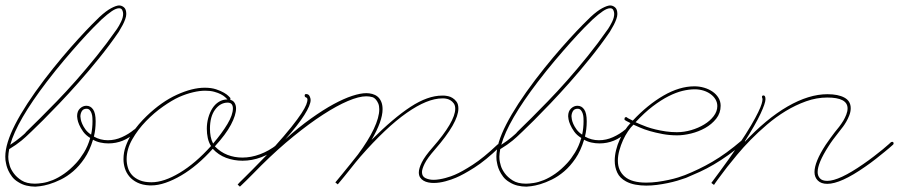

<svg xmlns="http://www.w3.org/2000/svg" viewBox="-23 -683 3343 714"><path d="M44.9 -5.9Q30.6 -14.3 21.8 -26Q13 -37.8 8.1 -48.5Q3.3 -59.2 1.3 -67.1Q-0.7 -74.9 -0.7 -76.2Q-3.3 -85.9 -3.3 -100.3Q-3.3 -149.1 33.5 -220.7Q70.3 -292.3 141.3 -386.1Q174.5 -429.7 207.4 -468.8Q240.2 -507.8 268.6 -538.7Q296.9 -569.7 317.7 -590.8Q338.5 -612 347 -619.8Q371.7 -642.6 390 -652.3Q408.2 -662.1 419.3 -662.8Q429.7 -662.8 438.2 -655.6Q446.6 -648.4 446.6 -630.9Q446.6 -622.4 442.7 -611.7Q438.8 -600.9 433.6 -590.8Q428.4 -580.7 423.8 -573.6Q419.3 -566.4 418.6 -564.5Q384.1 -514.3 345.7 -466.8Q307.3 -419.3 269.5 -376.6Q231.8 -334 197.6 -298.2Q163.4 -262.4 137 -236Q110.7 -209.6 94.7 -194.7Q78.8 -179.7 78.1 -179Q77.5 -178.4 71.9 -173.2Q66.4 -168 57.3 -160.5Q48.2 -153 36.1 -144.5Q24.1 -136.1 11.1 -128.3Q9.8 -120.4 8.8 -113.6Q7.8 -106.8 7.8 -100.3Q7.8 -89.2 9.8 -80.7Q9.8 -79.4 13.3 -66.7Q16.9 -54 27.7 -39.1Q38.4 -24.1 57.3 -12Q76.2 0 106.8 0Q118.5 0 135.7 -2.6Q153 -5.2 173.2 -13.3Q193.4 -21.5 215.5 -36.8Q237.6 -52.1 260.4 -76.8Q274.7 -92.4 289.1 -115.6Q303.4 -138.7 312.5 -169.9Q295.6 -180.3 286.1 -193.7Q276.7 -207 271.5 -219.1Q266.3 -231.1 265 -239.9Q263.7 -248.7 263.7 -250.7Q263.7 -269.5 274.4 -279.6Q285.2 -289.7 298.2 -289.7Q313.8 -289.7 323.2 -276Q332.7 -262.4 332.7 -231.8Q332.7 -216.8 331.1 -202.5Q329.4 -188.2 326.2 -175.1Q350.3 -161.5 378.3 -161.5Q404.9 -161.5 430.3 -172.9Q455.7 -184.2 476.6 -201.8Q479.2 -203.1 480.5 -203.1Q482.4 -203.1 484.4 -201.5Q486.3 -199.9 486.3 -197.3Q486.3 -194.7 484.4 -192.7Q458.3 -169.9 433.3 -159.8Q408.2 -149.7 380.2 -149.7Q364.6 -149.7 349.9 -153Q335.3 -156.2 322.9 -163.4Q310.5 -122.4 291 -93.8Q271.5 -65.1 249 -45.9Q226.6 -26.7 203.1 -15.3Q179.7 -3.9 159.8 2Q140 7.8 126 9.4Q112 11.1 108.7 11.1Q91.8 11.1 75.5 7.2Q59.2 3.3 44.9 -5.9ZM419.9 -652.3Q408.9 -652.3 392.9 -641.6Q377 -630.9 354.8 -610.7Q345.1 -601.6 323.6 -579.8Q302.1 -557.9 274.1 -526.7Q246.1 -495.4 214.2 -457.7Q182.3 -419.9 151 -378.9Q39.7 -233.1 15 -144.5Q26 -151.7 36.1 -159.2Q46.2 -166.7 53.7 -172.9Q61.2 -179 65.8 -183.3Q70.3 -187.5 70.3 -187.5Q70.3 -188.8 85.9 -203.8Q101.6 -218.8 127.6 -244.8Q153.6 -270.8 188.2 -306.3Q222.7 -341.8 260.1 -384.1Q297.5 -426.4 335.9 -474Q374.3 -521.5 408.9 -571L412.1 -575.5Q419.3 -585.9 427.1 -601.9Q434.9 -617.8 434.9 -631.5Q434.9 -638.7 431.6 -645.5Q428.4 -652.3 419.9 -652.3ZM298.8 -278.6Q286.5 -278.6 281.2 -269.5Q276 -260.4 276 -250Q276 -246.7 277.3 -239.3Q278.6 -231.8 282.9 -222Q287.1 -212.2 294.9 -201.5Q302.7 -190.8 315.8 -182.3Q321 -206.4 321 -232.4Q321 -237 320.6 -244.8Q320.3 -252.6 318 -260.1Q315.8 -267.6 311.2 -273.1Q306.6 -278.6 298.8 -278.6Z M533.2 6.5Q506.5 5.2 488 -3.9Q469.4 -13 458 -26.7Q446.6 -40.4 441.4 -57Q436.2 -73.6 436.2 -91.1Q436.2 -116.5 444.7 -139.6Q453.1 -162.8 465.8 -183.3Q478.5 -203.8 493.5 -221Q508.5 -238.3 522.1 -251.3Q577.5 -304.7 634.8 -330.7Q692.1 -356.8 738.3 -356.8Q763 -356.8 780.6 -350.9Q798.2 -345.1 809.9 -338.2Q821.6 -331.4 827.1 -325.5Q832.7 -319.7 833.3 -319Q834 -317.7 834 -315.1Q834 -312.5 833.3 -311.8Q844.4 -309.2 849.6 -300.1Q854.8 -291 854.8 -279.9Q854.8 -255.2 835.9 -219.4Q817.1 -183.6 776 -138.7Q796.9 -117.2 822.9 -107.1Q849 -97 878.3 -97Q910.8 -97 944 -109.4Q977.2 -121.7 1007.2 -145.2Q1008.5 -146.5 1010.4 -146.5Q1016.9 -146.5 1016.9 -140Q1016.9 -136.7 1015 -136.1Q983.1 -111.3 948.6 -98.3Q914.1 -85.3 878.9 -85.3Q847 -85.3 818 -96Q789.1 -106.8 768.2 -129.6Q740.2 -98.3 710.6 -73.2Q681 -48.2 651 -30.6Q621.1 -13 592.8 -3.3Q564.5 6.5 539.7 6.5ZM740.2 -345.7Q719.4 -345.7 694.7 -339.8Q669.9 -334 643.2 -322.3Q617.2 -310.5 583.7 -287.1Q550.1 -263.7 519.9 -232.4Q489.6 -201.2 468.8 -164.7Q447.9 -128.3 447.9 -91.1Q447.9 -75.5 452.5 -59.9Q457 -44.3 467.8 -32.2Q478.5 -20.2 496.4 -12.7Q514.3 -5.2 540.4 -5.2Q586.6 -5.2 645.2 -40.4Q703.8 -75.5 761.7 -140Q753.3 -153 749.7 -169.6Q746.1 -186.2 746.1 -203.8Q746.1 -225.3 751.6 -245.1Q757.2 -265 766.9 -280.3Q776.7 -295.6 791 -304.4Q805.3 -313.2 822.9 -313.2Q820.3 -316.4 814.1 -321.9Q807.9 -327.5 797.9 -332.7Q787.8 -337.9 773.4 -341.8Q759.1 -345.7 740.2 -345.7ZM822.9 -301.4Q795.6 -300.8 776.7 -275.1Q757.8 -249.3 757.8 -204.4Q757.8 -189.5 760.4 -175.5Q763 -161.5 769.5 -149.1Q802.7 -188.2 822.9 -222Q843.1 -255.9 843.1 -279.9Q843.1 -289.7 838.5 -295.6Q834 -301.4 822.9 -301.4Z M860.7 3.3Q860.7 2.6 868.5 -5.2Q876.3 -13 888.7 -25.1Q901 -37.1 916 -52.4Q931 -67.7 946 -83Q960.9 -98.3 974.3 -112Q987.6 -125.7 996.1 -135.4Q1035.8 -179.7 1060.2 -210.3Q1084.6 -240.9 1098 -261.4Q1111.3 -281.9 1115.9 -293.9Q1120.4 -306 1120.4 -311.8Q1120.4 -319 1115.2 -320.6Q1110 -322.3 1110 -327.5Q1110 -333.3 1115.2 -333.3Q1124.3 -333.3 1128.3 -325.5Q1132.2 -317.7 1132.2 -311.2Q1132.2 -292.3 1108.7 -255.2Q1085.3 -218.1 1038.4 -165.4Q1088.5 -210.3 1133.8 -242.5Q1179 -274.7 1217.4 -295.6Q1255.9 -316.4 1286.8 -326.5Q1317.7 -336.6 1339.2 -336.6Q1350.3 -336.6 1361.3 -333.7Q1372.4 -330.7 1380.9 -323.9Q1389.3 -317.1 1394.5 -305.3Q1399.7 -293.6 1399.7 -276.7Q1399.7 -254.6 1389.3 -225.9Q1378.9 -197.3 1358.7 -162.8Q1440.1 -244.1 1503.9 -285.8Q1567.7 -327.5 1621.1 -327.5Q1625 -327.5 1628.6 -327.5Q1632.2 -327.5 1635.4 -326.8Q1636.7 -326.8 1644.2 -325.2Q1651.7 -323.6 1659.8 -318.7Q1668 -313.8 1674.8 -304.7Q1681.6 -295.6 1681.6 -279.3Q1681.6 -227.2 1594.4 -127Q1565.8 -94.4 1556 -74.2Q1546.2 -54 1546.2 -43Q1546.2 -26.7 1559.6 -20.5Q1572.9 -14.3 1589.2 -14.3Q1599.6 -14.3 1611.3 -16.3Q1623 -18.2 1633.8 -21.2Q1644.5 -24.1 1653.6 -27.3Q1662.8 -30.6 1668.6 -33.2Q1694.7 -44.3 1735 -70.3Q1775.4 -96.4 1826.8 -145.2Q1828.8 -147.1 1831.4 -147.1Q1836.6 -147.1 1836.6 -141.3Q1836.6 -139.3 1835.3 -136.7Q1782.6 -85.9 1740.9 -59.6Q1699.2 -33.2 1672.5 -22.1Q1656.2 -15 1633.5 -8.8Q1610.7 -2.6 1589.2 -2.6Q1579.4 -2.6 1569.7 -4.6Q1559.9 -6.5 1552.1 -11.1Q1544.3 -15.6 1539.4 -23.1Q1534.5 -30.6 1534.5 -41.7Q1534.5 -56.6 1545.6 -79.1Q1556.6 -101.6 1585.9 -134.8Q1627 -181.6 1648.4 -218.1Q1669.9 -254.6 1669.9 -278.6Q1669.9 -291 1664.4 -298.5Q1658.9 -306 1652.3 -309.9Q1645.8 -313.8 1640.3 -315.1Q1634.8 -316.4 1634.1 -316.4Q1630.9 -317.1 1627.9 -317.1Q1625 -317.1 1621.7 -317.1Q1566.4 -317.1 1489.6 -263.3Q1412.8 -209.6 1317.1 -100.3Q1300.8 -81.4 1279.3 -54Q1257.8 -26.7 1233.1 2.6L1224 -4.6Q1224 -4.6 1231.8 -14Q1239.6 -23.4 1251.6 -38.1Q1263.7 -52.7 1278.3 -71Q1293 -89.2 1307.9 -108.1Q1347 -160.8 1367.2 -203.8Q1387.4 -246.7 1387.4 -276.7Q1387.4 -289.7 1383.5 -298.5Q1379.6 -307.3 1375 -312.5Q1370.4 -317.7 1366.5 -319.7Q1362.6 -321.6 1362.6 -321.6Q1350.9 -324.9 1339.2 -324.9Q1311.8 -324.9 1270.5 -307.3Q1229.2 -289.7 1178.4 -256.8Q1127.6 -224 1069 -176.4Q1010.4 -128.9 949.2 -68.4Q932.3 -51.4 918 -36.8Q903.6 -22.1 892.9 -11.7Q882.2 -1.3 875.7 4.9Q869.1 11.1 869.1 11.1Z M1871.1 -5.9Q1856.8 -14.3 1848 -26Q1839.2 -37.8 1834.3 -48.5Q1829.4 -59.2 1827.5 -67.1Q1825.5 -74.9 1825.5 -76.2Q1822.9 -85.9 1822.9 -100.3Q1822.9 -149.1 1859.7 -220.7Q1896.5 -292.3 1967.4 -386.1Q2000.7 -429.7 2033.5 -468.8Q2066.4 -507.8 2094.7 -538.7Q2123 -569.7 2143.9 -590.8Q2164.7 -612 2173.2 -619.8Q2197.9 -642.6 2216.1 -652.3Q2234.4 -662.1 2245.4 -662.8Q2255.9 -662.8 2264.3 -655.6Q2272.8 -648.4 2272.8 -630.9Q2272.8 -622.4 2268.9 -611.7Q2265 -600.9 2259.8 -590.8Q2254.6 -580.7 2250 -573.6Q2245.4 -566.4 2244.8 -564.5Q2210.3 -514.3 2171.9 -466.8Q2133.5 -419.3 2095.7 -376.6Q2057.9 -334 2023.8 -298.2Q1989.6 -262.4 1963.2 -236Q1936.8 -209.6 1920.9 -194.7Q1904.9 -179.7 1904.3 -179Q1903.6 -178.4 1898.1 -173.2Q1892.6 -168 1883.5 -160.5Q1874.3 -153 1862.3 -144.5Q1850.3 -136.1 1837.2 -128.3Q1835.9 -120.4 1835 -113.6Q1834 -106.8 1834 -100.3Q1834 -89.2 1835.9 -80.7Q1835.9 -79.4 1839.5 -66.7Q1843.1 -54 1853.8 -39.1Q1864.6 -24.1 1883.5 -12Q1902.3 0 1932.9 0Q1944.7 0 1961.9 -2.6Q1979.2 -5.2 1999.3 -13.3Q2019.5 -21.5 2041.7 -36.8Q2063.8 -52.1 2086.6 -76.8Q2100.9 -92.4 2115.2 -115.6Q2129.6 -138.7 2138.7 -169.9Q2121.7 -180.3 2112.3 -193.7Q2102.9 -207 2097.7 -219.1Q2092.4 -231.1 2091.1 -239.9Q2089.8 -248.7 2089.8 -250.7Q2089.8 -269.5 2100.6 -279.6Q2111.3 -289.7 2124.3 -289.7Q2140 -289.7 2149.4 -276Q2158.9 -262.4 2158.9 -231.8Q2158.9 -216.8 2157.2 -202.5Q2155.6 -188.2 2152.3 -175.1Q2176.4 -161.5 2204.4 -161.5Q2231.1 -161.5 2256.5 -172.9Q2281.9 -184.2 2302.7 -201.8Q2305.3 -203.1 2306.6 -203.1Q2308.6 -203.1 2310.5 -201.5Q2312.5 -199.9 2312.5 -197.3Q2312.5 -194.7 2310.5 -192.7Q2284.5 -169.9 2259.4 -159.8Q2234.4 -149.7 2206.4 -149.7Q2190.8 -149.7 2176.1 -153Q2161.5 -156.2 2149.1 -163.4Q2136.7 -122.4 2117.2 -93.8Q2097.7 -65.1 2075.2 -45.9Q2052.7 -26.7 2029.3 -15.3Q2005.9 -3.9 1986 2Q1966.1 7.8 1952.1 9.4Q1938.2 11.1 1934.9 11.1Q1918 11.1 1901.7 7.2Q1885.4 3.3 1871.1 -5.9ZM2246.1 -652.3Q2235 -652.3 2219.1 -641.6Q2203.1 -630.9 2181 -610.7Q2171.2 -601.6 2149.7 -579.8Q2128.3 -557.9 2100.3 -526.7Q2072.3 -495.4 2040.4 -457.7Q2008.5 -419.9 1977.2 -378.9Q1865.9 -233.1 1841.1 -144.5Q1852.2 -151.7 1862.3 -159.2Q1872.4 -166.7 1879.9 -172.9Q1887.4 -179 1891.9 -183.3Q1896.5 -187.5 1896.5 -187.5Q1896.5 -188.8 1912.1 -203.8Q1927.7 -218.8 1953.8 -244.8Q1979.8 -270.8 2014.3 -306.3Q2048.8 -341.8 2086.3 -384.1Q2123.7 -426.4 2162.1 -474Q2200.5 -521.5 2235 -571L2238.3 -575.5Q2245.4 -585.9 2253.3 -601.9Q2261.1 -617.8 2261.1 -631.5Q2261.1 -638.7 2257.8 -645.5Q2254.6 -652.3 2246.1 -652.3ZM2125 -278.6Q2112.6 -278.6 2107.4 -269.5Q2102.2 -260.4 2102.2 -250Q2102.2 -246.7 2103.5 -239.3Q2104.8 -231.8 2109 -222Q2113.3 -212.2 2121.1 -201.5Q2128.9 -190.8 2141.9 -182.3Q2147.1 -206.4 2147.1 -232.4Q2147.1 -237 2146.8 -244.8Q2146.5 -252.6 2144.2 -260.1Q2141.9 -267.6 2137.4 -273.1Q2132.8 -278.6 2125 -278.6Z M2304.7 -8.5Q2281.9 -20.8 2272.5 -41Q2263 -61.2 2263 -85.3Q2263 -104.2 2267.9 -124.3Q2272.8 -144.5 2281.2 -163.1Q2289.7 -181.6 2300.1 -197.6Q2310.5 -213.5 2321.6 -225.3Q2311.2 -230.5 2306.3 -233.1Q2301.4 -235.7 2300.1 -237.3Q2298.8 -238.9 2299.2 -239.6Q2299.5 -240.2 2299.5 -241.5Q2299.5 -247.4 2305.3 -247.4Q2307.9 -247.4 2307.3 -247.7Q2306.6 -248 2307.3 -247.1Q2307.9 -246.1 2312.2 -243.5Q2316.4 -240.9 2330.1 -234.4Q2384.8 -293 2444.3 -327.5Q2503.9 -362 2559.2 -362Q2578.1 -362 2595.7 -356.8Q2613.3 -351.6 2627 -342.1Q2640.6 -332.7 2648.8 -319.3Q2656.9 -306 2656.9 -289.7Q2656.9 -262.4 2640.3 -241.5Q2623.7 -220.7 2599.3 -207Q2574.9 -193.4 2546.9 -186.5Q2518.9 -179.7 2495.4 -179.7Q2466.8 -179.7 2440.8 -184.6Q2414.7 -189.5 2393.6 -195.6Q2372.4 -201.8 2356.8 -208.7Q2341.1 -215.5 2332.7 -219.4Q2322.9 -210.3 2312.5 -195Q2302.1 -179.7 2293.9 -161.8Q2285.8 -143.9 2280.3 -124Q2274.7 -104.2 2274.7 -85.3Q2274.7 -48.2 2300.5 -26Q2326.2 -3.9 2380.2 -3.9Q2401 -3.9 2422.5 -6.8Q2444 -9.8 2463.5 -14Q2483.1 -18.2 2498.7 -23.1Q2514.3 -28 2524.1 -31.9Q2550.1 -42.3 2575.2 -54.4Q2600.3 -66.4 2626 -81.4Q2651.7 -96.4 2679 -116.2Q2706.4 -136.1 2737.6 -162.8Q2740.2 -164.1 2741.5 -164.1Q2743.5 -164.1 2745.4 -162.8Q2747.4 -161.5 2747.4 -158.2Q2747.4 -155.6 2745.4 -153.6Q2713.5 -126.3 2685.5 -106.4Q2657.6 -86.6 2631.5 -71.3Q2605.5 -56 2580.1 -44.3Q2554.7 -32.6 2528 -21.5Q2513.7 -16.3 2496.1 -11.1Q2478.5 -5.9 2459.3 -2Q2440.1 2 2419.9 4.6Q2399.7 7.2 2380.2 7.2Q2359.4 7.2 2339.8 3.6Q2320.3 0 2304.7 -8.5ZM2358.1 -220.7Q2368.5 -216.1 2383.1 -210.9Q2397.8 -205.7 2415.4 -201.5Q2432.9 -197.3 2453.1 -194.3Q2473.3 -191.4 2494.1 -191.4Q2520.8 -191.4 2547.5 -199.2Q2574.2 -207 2595.7 -220.1Q2617.2 -233.1 2630.9 -251Q2644.5 -268.9 2644.5 -288.4Q2644.5 -302.1 2637.7 -313.5Q2630.9 -324.9 2619.1 -333.3Q2607.4 -341.8 2592.1 -346.4Q2576.8 -350.9 2560.5 -350.9Q2539.7 -350.9 2515.3 -345.1Q2490.9 -339.2 2463.2 -325.2Q2435.5 -311.2 2404.6 -287.8Q2373.7 -264.3 2340.5 -228.5Z M2622.4 -2.6Q2621.1 -1.3 2629.9 -13Q2638.7 -24.7 2653.3 -44.6Q2668 -64.5 2686.8 -90.8Q2705.7 -117.2 2725.3 -146.5Q2753.3 -188.2 2770.2 -217.1Q2787.1 -246.1 2796.5 -265.6Q2806 -285.2 2809.2 -296.2Q2812.5 -307.3 2812.5 -313.2Q2812.5 -317.1 2811.5 -318.7Q2810.5 -320.3 2810.5 -322.3Q2810.5 -328.1 2816.4 -328.1Q2823.6 -328.1 2823.6 -313.8Q2823.6 -299.5 2805.3 -260.1Q2787.1 -220.7 2743.5 -152.3Q2826.8 -241.5 2905.9 -287.1Q2985 -332.7 3054 -332.7Q3093.8 -332.7 3117.2 -320Q3140.6 -307.3 3140.6 -280.6Q3140.6 -267.6 3135.4 -254.2Q3130.2 -240.9 3123.7 -229.8Q3117.2 -218.8 3112 -211.9Q3106.8 -205.1 3106.1 -204.4Q3106.1 -204.4 3101.9 -198.9Q3097.7 -193.4 3090.5 -184.2Q3083.3 -175.1 3074.5 -163.4Q3065.8 -151.7 3057.3 -138Q3017.6 -76.2 3017.6 -43Q3017.6 -29.3 3026 -19.9Q3034.5 -10.4 3053.4 -10.4Q3075.5 -10.4 3109 -26Q3142.6 -41.7 3187.5 -72.9Q3208.3 -87.2 3226.9 -101.6Q3245.4 -115.9 3259.8 -127.6Q3274.1 -139.3 3282.2 -146.8Q3290.4 -154.3 3290.4 -154.3Q3293 -155.6 3294.3 -155.6Q3300.1 -155.6 3300.1 -149.7Q3300.1 -147.1 3298.2 -145.2Q3283.9 -132.2 3266.9 -118.5Q3252.6 -106.8 3234 -92.1Q3215.5 -77.5 3194.7 -63.2Q3103.5 0.7 3053.4 0.7Q3030.6 0.7 3018.2 -11.7Q3005.9 -24.1 3005.9 -43Q3005.9 -80.7 3047.5 -144.5Q3056.6 -157.6 3065.4 -169.9Q3074.2 -182.3 3081.4 -191.4Q3089.8 -202.5 3097.7 -211.6Q3106.1 -222.7 3113.3 -234.4Q3119.1 -244.1 3124 -256.5Q3128.9 -268.9 3128.9 -279.9Q3128.9 -320.3 3053.4 -320.3Q3013.7 -320.3 2974.6 -306.3Q2935.5 -292.3 2899.1 -270.2Q2862.6 -248 2829.4 -219.7Q2796.2 -191.4 2768.2 -162.8Q2740.2 -134.1 2718.1 -107.4Q2696 -80.7 2681 -61.8Q2671.2 -48.8 2662.4 -37.1Q2653.6 -25.4 2646.8 -16.3Q2640 -7.2 2636.1 -1.3Q2632.2 4.6 2632.2 4.6Z"/></svg>

Font: League Script
Style: League Script
Weight: 400
Foundry: Haley Fiege
Version: Version 1.001